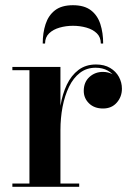

<svg xmlns="http://www.w3.org/2000/svg" viewBox="-20 -717 508 737"><path d="M204.5 -217Q204.5 -265.5 212 -310.8Q219.5 -356 236.5 -391.8Q253.5 -427.5 281.2 -448.5Q309 -469.5 348.5 -469.5Q380.5 -469.5 402.8 -456.2Q425 -443 436.5 -421.8Q448 -400.5 448 -376.5Q448 -345.5 428.2 -323Q408.5 -300.5 375.5 -300.5Q342 -300.5 321.8 -320.2Q301.5 -340 301.5 -368Q301.5 -401.5 323 -421.2Q344.5 -441 375 -441Q395.5 -441 412 -432Q428.5 -423 437.8 -408.2Q447 -393.5 447 -376.5H435Q435 -397.5 424.2 -416Q413.5 -434.5 393.8 -445.8Q374 -457 347 -457Q312.5 -457 287 -437.5Q261.5 -418 245 -384Q228.5 -350 220.2 -307Q212 -264 212 -217ZM212 -460V-12.5H284V0H27.5V-12.5H93V-447.5H27.5V-460ZM144 -550Q144 -591 155 -624.5Q166 -658 191.2 -677.5Q216.5 -697 260 -697Q303.5 -697 329 -677.5Q354.5 -658 365.2 -624.5Q376 -591 376 -550H367Q367 -574 351.8 -589Q336.5 -604 311.8 -611Q287 -618 260 -618Q233.5 -618 208.8 -611Q184 -604 168.5 -589Q153 -574 153 -550Z"/></svg>

Font: Bodoni Moda 18pt SemiBold
Style: Regular
Weight: 600
Designer: Owen Earl
Foundry: indestructible type
Version: Version 2.005